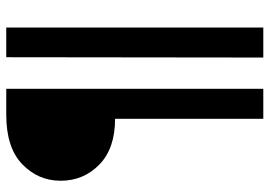

<svg xmlns="http://www.w3.org/2000/svg" viewBox="-144 -570 862 614"><g transform="rotate(-90 287.0 -263.0)"><path d="M310 -674V148H214V-326Q119 -326 67.5 -376.5Q16 -427 16 -500Q16 -572 69 -623Q122 -674 227 -674ZM410 148 411 -674H506V148Z"/></g></svg>

Font: Hind Semibold
Style: Regular
Weight: 600
Designer: Manushi Parikh, Satya Rajpurohit
Foundry: Indian Type Foundry
Version: Version 1.201;PS 1.0;hotconv 1.0.78;makeotf.lib2.5.61930; tt